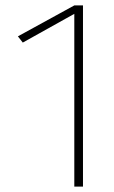

<svg xmlns="http://www.w3.org/2000/svg" viewBox="-20 -688 422 708"><path d="M254 0V-637L64 -531L46 -554L254 -668H286V0Z"/></svg>

Font: Celebes Thin
Style: Regular
Weight: 250
Designer: Anugrah Pasau
Foundry: Lafontype
Version: Version 1.000; ttfautohint (v1.8.4)